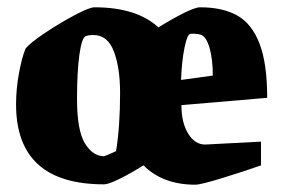

<svg xmlns="http://www.w3.org/2000/svg" viewBox="-20 -493 771 526"><path d="M542 -97 695 -105V-40Q653 -25 591.5 -6Q530 13 515 13Q426 13 373 -40Q338 -18 307.5 -3Q277 12 265 12Q24 12 24 -207Q24 -249 32 -292.5Q40 -336 50 -360Q63 -376 103.5 -403Q144 -430 184.5 -451.5Q225 -473 239 -473Q354 -473 414 -418Q451 -441 483 -457Q515 -473 528 -473Q590 -473 630 -450.5Q670 -428 691 -373.5Q712 -319 712 -225L477 -205Q477 -157 495.5 -127Q514 -97 542 -97ZM476 -274 563 -286Q563 -331 554 -362Q545 -393 530 -398Q523 -400 513.5 -400.5Q504 -401 501 -400Q493 -399 485.5 -362.5Q478 -326 476 -274ZM309 -239Q309 -307 292 -352Q275 -397 236 -397Q222 -397 215 -394Q204 -390 197.5 -343Q191 -296 191 -222Q191 -136 212.5 -100.5Q234 -65 265 -65Q270 -66 298 -79Q309 -147 309 -239Z"/></svg>

Font: Grenze ExtraBold
Style: Regular
Weight: 800
Designer: Renata Polastri
Foundry: Omnibus-Type
Version: Version 1.002; ttfautohint (v1.8)